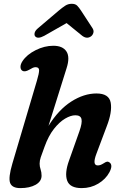

<svg xmlns="http://www.w3.org/2000/svg" viewBox="-20 -954 638 986"><path d="M542 -69.5Q523 -34 484.8 -11Q446.5 12 399.5 12Q339 12 325 -26.2Q311 -64.5 334.5 -129.5L388 -280.5Q403 -323 398.5 -342.5Q394 -362 367 -362Q343.5 -362 314.2 -344.8Q285 -327.5 257 -292Q229 -256.5 209 -201Q195 -163.5 189.2 -146.2Q183.5 -129 183.5 -113.5Q183.5 -98.5 188.5 -84Q193.5 -69.5 193.5 -52Q193.5 -22.5 163 -5.2Q132.5 12 84.5 12Q42 12 32 -14.5Q22 -41 43.5 -114L169.5 -539.5Q181 -578 180.8 -593.5Q180.5 -609 162.5 -609Q155.5 -609 147.8 -605.5Q140 -602 129.5 -595.5Q107 -583 95 -590.5Q85.5 -596.5 85.2 -610.2Q85 -624 95.5 -640Q117.5 -673.5 162.8 -696.2Q208 -719 254 -719Q302 -719 321.2 -689.8Q340.5 -660.5 321.5 -602.5L229 -307.5Q281 -391 346 -432.5Q411 -474 475.5 -474Q540 -474 548.5 -426.8Q557 -379.5 528 -305L475 -164Q452.5 -104.5 482 -104.5Q489.5 -104.5 496.2 -107Q503 -109.5 513.5 -116Q522 -122 528.8 -123.5Q535.5 -125 543 -119.5Q561 -105.5 542 -69.5ZM447 -767Q426 -752.5 402.5 -770L322 -835.5L207 -770Q174 -752.5 161 -767Q155.5 -773 157.8 -784.5Q160 -796 174.5 -808.5L281 -899Q300 -915 315 -924.8Q330 -934.5 348.5 -934.5Q367 -934.5 376.5 -924.8Q386 -915 396.5 -899L455.5 -808.5Q463 -796 459.2 -784.5Q455.5 -773 447 -767Z"/></svg>

Font: Fraunces 9pt S100 SemiBold
Style: Italic
Weight: 600
Italic angle: -16°
Version: Version 1.000; ttfautohint (v1.8.3)